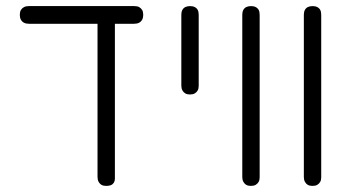

<svg xmlns="http://www.w3.org/2000/svg" viewBox="-20 -600 1146 630"><path d="M75 -522Q65 -522 58.5 -525.5Q52 -529 48.5 -535.5Q45 -542 45 -551Q45 -561 48.5 -567Q52 -573 58.5 -576.5Q65 -580 74 -580H421Q431 -580 437 -576.5Q443 -573 446.5 -567Q450 -561 450 -551Q450 -542 446.5 -535.5Q443 -529 436.5 -525.5Q430 -522 420 -522ZM328 10Q319 10 313 6.5Q307 3 303.5 -3.5Q300 -10 300 -20V-523H357V-13Q357 -6 353.5 -0.5Q350 5 344 7.5Q338 10 328 10Z M603 -290Q594 -290 588 -293.5Q582 -297 578.5 -303.5Q575 -310 575 -319V-552Q575 -561 578.5 -567.5Q582 -574 588.5 -577Q595 -580 604 -580Q613 -580 619.5 -576.5Q626 -573 629 -567Q632 -561 632 -551V-318Q632 -309 628.5 -303Q625 -297 619 -293.5Q613 -290 603 -290Z M803 10Q794 10 788 6.5Q782 3 778.5 -3.5Q775 -10 775 -19V-552Q775 -561 778.5 -567.5Q782 -574 788.5 -577Q795 -580 804 -580Q813 -580 819.5 -576.5Q826 -573 829 -567Q832 -561 832 -551V-18Q832 -9 828.5 -3Q825 3 819 6.5Q813 10 803 10Z M1005 10Q996 10 990 6.5Q984 3 980.5 -3.5Q977 -10 977 -19V-552Q977 -561 980.5 -567.5Q984 -574 990.5 -577Q997 -580 1006 -580Q1015 -580 1021.5 -576.5Q1028 -573 1031 -567Q1034 -561 1034 -551V-18Q1034 -9 1030.5 -3Q1027 3 1021 6.5Q1015 10 1005 10Z"/></svg>

Font: Fredoka SemiCondensed Light
Style: Regular
Weight: 300
Width: 4
Designer: Ben Nathan
Foundry: Milena B. Brandão, Ben Nathan
Version: Version 2.001